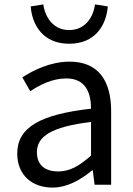

<svg xmlns="http://www.w3.org/2000/svg" viewBox="-20 -836 604 869"><path d="M217 13C284 13 345 -22 397 -65H400L408 0H483V-334C483 -468 427 -557 295 -557C208 -557 131 -518 81 -486L117 -423C160 -452 217 -481 280 -481C369 -481 392 -414 392 -344C161 -318 58 -259 58 -141C58 -43 126 13 217 13ZM243 -60C189 -60 147 -85 147 -147C147 -217 209 -262 392 -284V-132C339 -85 296 -60 243 -60ZM293 -638C413 -638 461 -724 468 -807L410 -816C402 -758 366 -700 293 -700C221 -700 184 -758 176 -816L119 -807C125 -724 174 -638 293 -638Z"/></svg>

Font: Noto Sans CJK JP Regular
Style: Regular
Weight: 400
Designer: Ryoko NISHIZUKA (kana & ideographs); Paul D. Hunt (Latin, Greek & Cyrillic); Wenlong ZHANG (bopomofo); Sandoll Communica
Foundry: Adobe Systems Incorporated
Version: Version 1.001;PS 1.001;hotconv 1.0.78;makeotf.lib2.5.61930